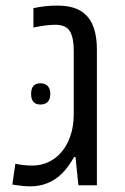

<svg xmlns="http://www.w3.org/2000/svg" viewBox="-20 -660 445 684"><path d="M23.9 -2.4 34.7 -76.7Q62 -70.3 94.7 -70.3Q132.8 -70.3 163.8 -88.6Q194.8 -106.9 214.8 -140.6Q242.7 -188 242.7 -253.9V-480.5Q242.7 -525.9 228.8 -548.8Q214.8 -571.8 177.2 -571.8Q146.5 -571.8 99.1 -562V-630.9Q140.6 -640.1 185.1 -640.1Q249.5 -640.1 282.7 -609.9Q325.2 -572.8 325.2 -482.9V0H259.3L249 -100.6H244.1Q222.2 -62.5 199.7 -41Q178.2 -19.5 149.7 -7.8Q121.1 3.9 87.4 3.9Q63.5 3.9 23.9 -2.4ZM90.8 -325.2Q90.8 -363.3 124 -363.3Q141.1 -363.3 150.1 -353.5Q159.2 -343.8 159.2 -325.2Q159.2 -306.6 150.1 -297.1Q141.1 -287.6 124 -287.6Q90.8 -287.6 90.8 -325.2Z"/></svg>

Font: Viking Open Sans
Style: Regular
Weight: 400
Foundry: Ascender Corporation
Version: Version 2.001